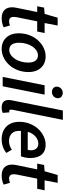

<svg xmlns="http://www.w3.org/2000/svg" viewBox="728 -1474 758 2253"><g transform="rotate(90 1106.5 -347.0)"><path d="M194 12C239 12 276 0 300 -12L278 -86C265 -80 248 -75 231 -75C195 -75 178 -93 178 -129C178 -140 179 -151 181 -163L230 -405H349L367 -492H250L279 -645H187L143 -492L69 -486L53 -405H121L72 -167C68 -148 65 -130 65 -110C65 -40 102 12 194 12Z M554 12C689 12 825 -115 825 -303C825 -426 752 -504 641 -504C506 -504 370 -376 370 -188C370 -66 443 12 554 12ZM566 -77C510 -77 481 -119 481 -192C481 -317 552 -414 629 -414C684 -414 714 -372 714 -300C714 -175 643 -77 566 -77Z M882 0H992L1090 -492H980ZM1059 -578C1099 -578 1132 -607 1132 -648C1132 -685 1102 -705 1069 -705C1029 -705 996 -673 996 -634C996 -597 1027 -578 1059 -578Z M1244 12C1267 12 1287 6 1304 0L1298 -79C1290 -77 1287 -77 1283 -77C1273 -77 1266 -83 1266 -95C1266 -102 1266 -106 1268 -118L1386 -706H1276L1160 -122C1155 -101 1153 -85 1153 -70C1153 -19 1179 12 1244 12Z M1614 12C1678 12 1734 -10 1774 -42L1736 -108C1710 -88 1672 -74 1636 -74C1564 -74 1506 -116 1516 -214H1813C1821 -230 1834 -278 1834 -322C1834 -424 1792 -504 1677 -504C1548 -504 1409 -380 1409 -196C1409 -65 1490 12 1614 12ZM1526 -294C1548 -372 1606 -418 1664 -418C1723 -418 1743 -376 1743 -329C1743 -316 1741 -305 1738 -294Z M2040 12C2085 12 2122 0 2146 -12L2124 -86C2111 -80 2094 -75 2077 -75C2041 -75 2024 -93 2024 -129C2024 -140 2025 -151 2027 -163L2076 -405H2195L2213 -492H2096L2125 -645H2033L1989 -492L1915 -486L1899 -405H1967L1918 -167C1914 -148 1911 -130 1911 -110C1911 -40 1948 12 2040 12Z"/></g></svg>

Font: Source Sans Pro Semibold
Style: Italic
Weight: 600
Italic angle: -11°
Designer: Paul D. Hunt
Foundry: Adobe Systems Incorporated
Version: Version 3.006;hotconv 1.0.111;makeotfexe 2.5.65597